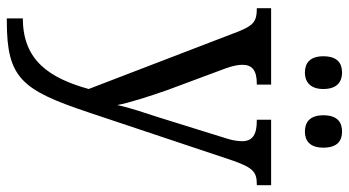

<svg xmlns="http://www.w3.org/2000/svg" viewBox="-250 -534 1023 563"><g transform="rotate(90 261.5 -252.5)"><path d="M366 -635C392 -635 413 -649 413 -689C413 -731 392 -744 366 -744C339 -744 318 -731 318 -689C318 -649 339 -635 366 -635ZM193 -635C218 -635 241 -649 241 -689C241 -731 218 -744 193 -744C166 -744 145 -731 145 -689C145 -649 166 -635 193 -635ZM34 192V239H43C209 239 244 195 309 1L449 -418C471 -483 484 -494 520 -494H523V-536H331V-494H334C374 -494 394 -482 394 -451C394 -437 391 -420 385 -402L324 -206C310 -163 296 -122 288 -85C282 -118 263 -178 244 -232L180 -404C173 -424 170 -439 170 -452C170 -480 186 -494 225 -494H228V-536H4V-494H7C43 -494 55 -483 72 -441L241 -1C209 113 158 192 34 192Z"/></g></svg>

Font: Noto Serif Ethiopic SemiCondensed
Style: Regular
Weight: 400
Width: 4
Designer: Monotype Design Team
Foundry: Monotype Imaging Inc.
Version: Version 2.102